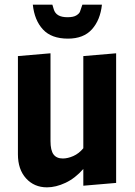

<svg xmlns="http://www.w3.org/2000/svg" viewBox="-20 -792 579 825"><path d="M57 -129V-551L197 -563V-186Q197 -146 210 -128.5Q223 -111 250 -111Q271 -111 295 -121.5Q319 -132 338 -155V-551L479 -563V-6L338 6V-66Q303 -26 261.5 -6.5Q220 13 182 13Q127 13 92 -25.5Q57 -64 57 -129ZM121 -772H205Q206 -769 211 -752Q216 -735 230.5 -726.5Q245 -718 270 -718Q295 -718 307.5 -725.5Q320 -733 323.5 -741.5Q327 -750 334 -772H418Q411 -706 375 -666Q339 -626 272 -626Q201 -626 164.5 -665.5Q128 -705 121 -772Z"/></svg>

Font: Francois One
Style: Regular
Weight: 400
Designer: Vernon Adams
Foundry: Vernon Adams
Version: Version 2.000